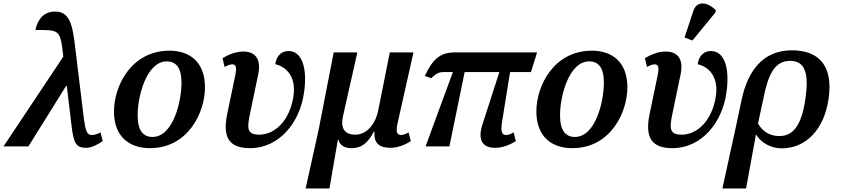

<svg xmlns="http://www.w3.org/2000/svg" viewBox="-44 -835 4799 1095"><path d="M-24 0H118L333 -345H337L363 -127C375 -20 388 8 447 8C478 8 510 -9 542 -30L529 -80C511 -70 494 -65 479 -65C453 -65 444 -88 435 -153L385 -564C369 -700 352 -769 269 -769C195 -769 167 -709 158 -664C296 -664 299 -667 316 -521L317 -512Z M811 10C1029 10 1125 -194 1125 -337C1125 -485 1034 -546 923 -546C707 -546 606 -348 606 -199C606 -59 690 10 811 10ZM826 -54C774 -54 741 -88 741 -177C741 -292 794 -485 907 -485C959 -485 991 -450 991 -364C991 -252 942 -54 826 -54Z M1382 10C1548 10 1667 -136 1690 -308C1710 -444 1679 -544 1602 -544C1564 -544 1533 -520 1526 -469C1575 -458 1647 -411 1630 -289C1609 -145 1522 -67 1435 -67C1363 -67 1364 -104 1383 -192L1428 -408C1448 -500 1410 -541 1344 -541C1297 -541 1254 -521 1225 -503L1237 -453C1252 -462 1269 -468 1281 -468C1300 -468 1308 -454 1298 -407L1252 -186C1223 -47 1266 10 1382 10Z M1699 240H1835L1883 -39H1885C1895 -6 1921 10 1960 10C2024 10 2058 -27 2088 -84H2092C2086 -16 2122 8 2183 8C2224 8 2266 -9 2299 -30L2286 -80C2271 -71 2256 -65 2244 -65C2223 -65 2212 -78 2222 -126L2314 -536H2179L2114 -210C2099 -130 2050 -67 1982 -67C1916 -67 1898 -110 1912 -172L1994 -536H1859L1773 -94Z M2383 0H2519L2606 -424H2804L2708 -127C2679 -40 2705 8 2779 8C2815 8 2853 -3 2898 -30L2885 -80C2865 -68 2853 -65 2843 -65C2820 -65 2810 -81 2819 -138L2865 -424H2984L3019 -536H2549C2469 -536 2424 -500 2379 -402L2415 -389C2445 -417 2461 -424 2487 -424H2539Z M3220 10C3438 10 3534 -194 3534 -337C3534 -485 3443 -546 3332 -546C3116 -546 3015 -348 3015 -199C3015 -59 3099 10 3220 10ZM3235 -54C3183 -54 3150 -88 3150 -177C3150 -292 3203 -485 3316 -485C3368 -485 3400 -450 3400 -364C3400 -252 3351 -54 3235 -54Z M3905 -604 4037 -765 4038 -777C3998 -819 3933 -837 3911 -775L3860 -621ZM3791 10C3957 10 4076 -136 4099 -308C4119 -444 4088 -544 4011 -544C3973 -544 3942 -520 3935 -469C3984 -458 4056 -411 4039 -289C4018 -145 3931 -67 3844 -67C3772 -67 3773 -104 3792 -192L3837 -408C3857 -500 3819 -541 3753 -541C3706 -541 3663 -521 3634 -503L3646 -453C3661 -462 3678 -468 3690 -468C3709 -468 3717 -454 3707 -407L3661 -186C3632 -47 3675 10 3791 10Z M4184 -259 4154 -117 4076 240H4211L4267 -67H4269C4298 -17 4358 11 4414 11C4549 11 4656 -92 4682 -274C4708 -461 4626 -548 4472 -548C4307 -548 4219 -431 4184 -259ZM4400 -59C4353 -59 4308 -80 4279 -130L4312 -284C4338 -409 4373 -488 4463 -488C4550 -488 4569 -411 4550 -276C4527 -111 4475 -59 4400 -59Z"/></svg>

Font: Noto Serif SemiBold
Style: Italic
Weight: 600
Italic angle: -12°
Designer: Monotype Design Team
Foundry: Monotype Imaging Inc.
Version: Version 2.014